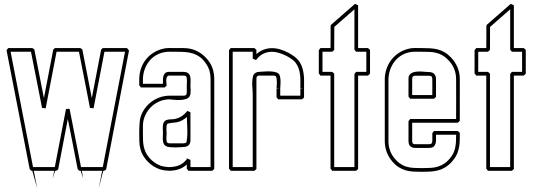

<svg xmlns="http://www.w3.org/2000/svg" viewBox="-20 -894 2841 1016"><path d="M161.6 -632.8Q174.3 -567.9 187 -503.9Q199.7 -439.9 212.4 -375Q225.1 -439.5 237.1 -503.2Q249 -566.9 261.7 -631.3Q264.2 -633.8 266.1 -635.5Q268.1 -637.2 270.5 -639.6H405.3Q407.7 -637.7 410.4 -636.2Q413.1 -634.8 415.5 -632.8Q428.2 -567.9 440.7 -503.9Q453.1 -439.9 465.8 -375Q478.5 -439.5 490.5 -503.2Q502.4 -566.9 515.1 -631.3Q517.6 -633.8 519.5 -635.5Q521.5 -637.2 523.9 -639.6H652.3L662.6 -626.5Q631.8 -468.3 602.1 -311.8Q572.3 -155.3 541.5 3.4Q539.1 4.9 536.4 6.3Q533.7 7.8 531.2 9.8H526.4Q520.5 32.7 514.6 55.4Q508.8 78.1 502.9 101.6Q507.3 78.1 511.7 55.4Q516.1 32.7 520.5 9.8H412.6Q415 19.5 416.5 29.5Q418 39.6 420.4 49.3Q416.5 39.6 413.3 29.5Q410.2 19.5 406.7 9.8H399.9Q397.5 7.3 395.5 5.6Q393.6 3.9 391.1 1.5Q378.4 -65.4 365.2 -131.6Q352.1 -197.8 338.9 -264.6L287.6 3.4Q285.2 4.9 282.5 6.3Q279.8 7.8 277.3 9.8H271.5Q268.1 20 265.1 30.3Q262.2 40.5 258.8 50.8L266.6 9.8H158.7L176.8 102.1Q169.9 78.6 163.6 55.7Q157.2 32.7 150.9 9.8H146Q143.6 7.3 141.6 5.6Q139.6 3.9 137.2 1.5Q106.4 -156.7 75.9 -313.5Q45.4 -470.2 14.6 -628.4Q17.1 -630.9 19 -633.8Q21 -636.7 23.4 -639.6H151.4ZM202.6 -322.8Q173.3 -470.7 144 -620.1H36.1L154.8 -9.8H270L329.1 -316.9L348.1 -318.4Q363.3 -240.7 378.4 -163.8Q393.6 -86.9 408.7 -9.8H523.9Q553.2 -163.6 582.5 -314.9Q611.8 -466.3 641.6 -620.1H532.7Q518.6 -544.9 503.9 -470.7Q489.3 -396.5 475.1 -320.8Q470.2 -321.8 465.6 -322Q460.9 -322.3 456.1 -322.8Q441.9 -397.5 427.2 -471.4Q412.6 -545.4 397.9 -620.1H279.3Q265.1 -544.9 250.5 -470.7Q235.8 -396.5 221.7 -320.8Q216.8 -321.8 212.2 -322Q207.5 -322.3 202.6 -322.8Z M716.8 -479.5Q717.8 -507.8 726.6 -532.7Q735.4 -557.6 750.7 -577.6Q766.1 -597.7 788.1 -612.3Q810.1 -627 837.4 -634.8Q855.5 -640.1 875.5 -639.9Q895.5 -639.6 913.6 -639.6Q932.1 -639.6 951.9 -639.6Q971.7 -639.6 990.2 -635.3Q1021 -627.9 1046.9 -608.6Q1072.8 -589.4 1089.8 -563Q1102.1 -543.9 1107.9 -522.2Q1113.8 -500.5 1113.8 -478V0Q1111.3 2.4 1108.6 4.9Q1106 7.3 1103 9.8H977.1Q974.6 6.8 972.7 3.9Q970.7 1 968.3 -1.5V-23.4Q949.2 -6.3 927.5 1.2Q905.8 8.8 876.5 9.8Q863.8 9.3 851.1 7.6Q838.4 5.9 826.2 2Q808.6 -3.9 792.2 -14.2Q775.9 -24.4 762.5 -38.1Q749 -51.8 738.8 -68.4Q728.5 -85 723.6 -103Q717.8 -125 717.3 -146.2Q716.8 -167.5 716.8 -189.9Q716.8 -219.2 718.8 -245.8Q720.7 -272.5 733.4 -298.8Q742.2 -315.9 754.6 -330.6Q767.1 -345.2 782.5 -356.4Q797.9 -367.7 815.7 -375.2Q833.5 -382.8 852.1 -385.7Q859.4 -386.7 864.5 -387.2Q869.6 -387.7 876.5 -387.7H951.2Q960.9 -387.7 964.6 -391.8Q968.3 -396 968.3 -405.3Q968.8 -415 968.5 -424.1Q968.3 -433.1 968.3 -442.4Q968.3 -445.8 968.8 -452.1Q969.2 -458.5 969.2 -465.6Q969.2 -472.7 968.3 -479.5Q967.3 -486.3 964.4 -490.7Q959 -494.1 951.2 -494.1H877Q867.7 -494.1 864 -487.8Q860.4 -481.4 859.9 -472.7Q859.4 -463.9 860.6 -454.8Q861.8 -445.8 861.8 -440.9Q859.4 -438.5 856.7 -436Q854 -433.6 851.1 -431.2H725.6Q723.1 -434.1 721.2 -437Q719.2 -439.9 716.8 -442.4ZM736.3 -450.7H842.3Q842.3 -461.4 842.3 -472.4Q842.3 -483.4 845 -492.7Q847.7 -502 854.7 -507.8Q861.8 -513.7 876.5 -513.7H951.2Q958.5 -513.7 966.3 -511.5Q974.1 -509.3 979.5 -503.4Q984.4 -497.6 986.3 -489.5Q988.3 -481.4 988.5 -472.7Q988.8 -463.9 988.3 -455.6Q987.8 -447.3 987.8 -440.9Q987.8 -437 988.3 -430.4Q988.8 -423.8 988.8 -416Q988.8 -408.2 988 -400.4Q987.3 -392.6 984.9 -387.2Q979 -374.5 963.9 -369.9Q948.7 -365.2 931.4 -364.7Q914.1 -364.3 898.4 -366.2Q882.8 -368.2 876.5 -368.2Q874 -368.2 871.3 -368.2Q868.7 -368.2 865.7 -367.7Q840.3 -365.7 817.6 -354.7Q794.9 -343.8 777.8 -326.4Q760.7 -309.1 749.8 -286.4Q738.8 -263.7 736.8 -238.3Q736.3 -233.4 736.3 -225.6Q736.3 -217.8 736.3 -210Q736.3 -202.1 736.3 -196Q736.3 -189.9 736.3 -188.5Q736.3 -169.4 736.8 -152.6Q737.3 -135.7 740.5 -119.9Q743.7 -104 750.5 -89.1Q757.3 -74.2 770 -59.1Q782.2 -44.9 798.3 -33.7Q814.5 -22.5 832.5 -16.1Q840.8 -13.7 849.1 -12.5Q857.4 -11.2 865.7 -10.3Q867.7 -9.8 872.6 -9.8H876.5Q906.7 -10.7 928.2 -19.5Q949.7 -28.3 968.3 -51.3V-57.6Q970.2 -55.7 971.7 -54.7Q975.6 -52.7 979.7 -51.3Q983.9 -49.8 987.8 -47.9V-9.8H1094.2V-240.2Q1094.2 -299.3 1094.5 -358.2Q1094.7 -417 1094.2 -476.1Q1094.2 -496.6 1089.4 -515.9Q1084.5 -535.2 1073.2 -552.2Q1058.6 -576.2 1041.3 -589.6Q1023.9 -603 1004.2 -609.9Q984.4 -616.7 961.7 -618.4Q939 -620.1 913.6 -620.1Q896.5 -620.1 878.7 -620.4Q860.8 -620.6 843.8 -616.7Q818.8 -610.8 799.3 -597.7Q779.8 -584.5 766.1 -565.9Q752.4 -547.4 744.9 -524.9Q737.3 -502.4 736.3 -478ZM987.8 -299.8V-151.9Q987.8 -143.1 984.9 -135.3Q980 -125 971.2 -120.6Q962.4 -116.2 951.2 -116.2Q949.7 -116.2 937.7 -115.2Q925.8 -114.3 910.9 -114Q896 -113.8 880.9 -115Q865.7 -116.2 857.4 -121.1Q849.1 -126 845.7 -134.8Q842.3 -143.6 841.6 -153.3Q840.8 -163.1 841.6 -173.1Q842.3 -183.1 842.3 -189.9Q842.3 -195.3 841.8 -202.6Q841.3 -210 841.3 -218Q841.3 -226.1 842.5 -233.6Q843.8 -241.2 847.2 -247.1Q851.1 -254.4 857.7 -257.3Q864.3 -260.3 871.8 -261.5Q879.4 -262.7 887.2 -262.7Q895 -262.7 901.4 -263.7Q923.8 -267.6 940.7 -278.6Q957.5 -289.6 971.2 -307.1ZM967.3 -144.5Q972.7 -176.3 971.2 -209.2Q969.7 -242.2 968.8 -274.9Q957.5 -264.6 944.6 -257.6Q931.6 -250.5 916.5 -247.1Q913.6 -246.1 905.5 -245.6Q897.5 -245.1 888.7 -243.9Q879.9 -242.7 872.8 -241.2Q865.7 -239.7 864.3 -237.3Q861.8 -232.9 861.1 -224.9Q860.4 -216.8 860.6 -208.7Q860.8 -200.7 861.3 -194.6Q861.8 -188.5 861.8 -188.5Q861.8 -185.5 861.1 -178.2Q860.4 -170.9 860.4 -162.8Q860.4 -154.8 861.6 -147.7Q862.8 -140.6 866.7 -138.2Q869.1 -136.7 871.8 -136.2Q874.5 -135.7 877 -135.7H951.2Q956.1 -135.7 961.2 -137.2Q966.3 -138.7 967.3 -144.5Z M1578.1 -368.2H1452.1Q1449.7 -371.1 1447.8 -374Q1445.8 -377 1443.4 -379.4V-426.8Q1446.8 -426.8 1450.2 -427Q1453.6 -427.2 1457 -427.7Q1453.6 -428.2 1450.2 -428.5Q1446.8 -428.7 1443.4 -428.7Q1443.4 -430.7 1444.1 -438.5Q1444.8 -446.3 1445.1 -456.1Q1445.3 -465.8 1444.1 -475.6Q1442.9 -485.4 1439.5 -490.7Q1434.1 -494.1 1426.3 -494.1H1352.1Q1336.9 -494.1 1336.9 -478V0Q1334.5 2.4 1331.8 4.9Q1329.1 7.3 1326.2 9.8H1200.7Q1198.2 6.8 1196.3 3.9Q1194.3 1 1191.9 -1.5V-628.4Q1194.3 -630.9 1196.3 -633.8Q1198.2 -636.7 1200.7 -639.6H1326.2Q1329.1 -637.2 1331.8 -634.8Q1334.5 -632.3 1336.9 -629.9V-607.9Q1356 -624.5 1376.7 -631.8Q1397.5 -639.2 1419.2 -639.2Q1440.9 -639.2 1462.6 -632.6Q1484.4 -626 1505.4 -615.2Q1522.9 -606 1539.1 -593.8Q1555.2 -581.5 1566.4 -564.5Q1576.2 -548.8 1580.8 -532.2Q1585.4 -515.6 1587.4 -498.3Q1589.4 -481 1589.1 -463.4Q1588.9 -445.8 1588.9 -428.2V-377.9ZM1462.9 -387.7H1569.3V-426.8Q1572.8 -426.8 1576.4 -427Q1580.1 -427.2 1584 -427.7Q1580.1 -427.7 1576.4 -428Q1572.8 -428.2 1569.3 -428.7Q1569.3 -444.3 1569.6 -460.7Q1569.8 -477.1 1568.4 -493.2Q1566.9 -509.3 1562.7 -524.4Q1558.6 -539.6 1549.8 -553.7Q1540.5 -568.8 1526.1 -579.3Q1511.7 -589.8 1496.1 -598.1Q1474.6 -608.9 1452.9 -615Q1431.2 -621.1 1410.2 -619.6Q1389.2 -618.2 1369.9 -607.9Q1350.6 -597.7 1335 -576.2L1317.4 -583.5V-620.1H1211.4V-9.8H1317.4V-383.3Q1317.4 -409.7 1315.2 -436.3Q1313 -462.9 1318.4 -488.8Q1320.8 -501 1330.3 -507.3Q1339.8 -513.7 1351.6 -513.7Q1355 -513.7 1367.9 -514.9Q1380.9 -516.1 1396.7 -516.4Q1412.6 -516.6 1428 -514.4Q1443.4 -512.2 1452.1 -505.9Q1459.5 -500 1461.9 -488.5Q1464.4 -477.1 1464.6 -464.8Q1464.8 -452.6 1463.9 -441.9Q1462.9 -431.2 1462.9 -427.2Z M1675.8 -639.6H1729Q1729.5 -668.9 1729.5 -698.5Q1729.5 -728 1729.5 -757.3L1732.4 -763.2Q1764.2 -791 1795.4 -818.4Q1826.7 -845.7 1858.4 -873.5Q1862.8 -871.6 1866.9 -869.9Q1871.1 -868.2 1875 -866.2V-639.6H1927.2Q1930.2 -637.2 1932.9 -634.8Q1935.5 -632.3 1938 -629.9V-503.9Q1935.5 -501.5 1932.9 -499Q1930.2 -496.6 1927.2 -494.1H1875V0Q1872.6 2.4 1869.9 4.9Q1867.2 7.3 1864.3 9.8H1737.8Q1735.4 6.8 1733.4 3.9Q1731.4 1 1729 -1.5V-494.1H1675.8Q1673.3 -497.1 1671.4 -500Q1669.4 -502.9 1667 -505.4V-628.4ZM1686.5 -620.1V-513.7H1737.8Q1740.7 -511.2 1743.4 -508.8Q1746.1 -506.3 1748.5 -503.9V-9.8H1855.5V-502.4Q1857.9 -504.9 1859.9 -507.8Q1861.8 -510.7 1864.3 -513.7H1918.5V-620.1H1864.3Q1861.8 -623 1859.9 -626Q1857.9 -628.9 1855.5 -631.3V-844.7Q1828.6 -821.3 1802.2 -798.1Q1775.9 -774.9 1749 -751.5Q1749 -720.7 1748.8 -690.7Q1748.5 -660.6 1748.5 -629.9Q1746.1 -627.4 1743.4 -625Q1740.7 -622.6 1737.8 -620.1Z M2016.1 -478Q2017.1 -506.3 2025.9 -531.2Q2034.7 -556.2 2050.3 -576.7Q2065.9 -597.2 2087.6 -612.1Q2109.4 -627 2136.7 -634.8Q2154.8 -640.1 2174.8 -639.9Q2194.8 -639.6 2212.9 -639.6Q2236.3 -639.6 2256.6 -638.4Q2276.9 -637.2 2295.7 -632.6Q2314.5 -627.9 2331.8 -617.9Q2349.1 -607.9 2366.2 -590.3Q2388.7 -566.9 2400.9 -537.8Q2413.1 -508.8 2413.1 -476.6V-254.4Q2410.6 -252 2408 -249.5Q2405.3 -247.1 2402.3 -244.6H2161.1V-147.5Q2161.1 -142.1 2163.6 -135.7Q2166.5 -132.8 2169.4 -131.8Q2172.4 -130.9 2176.3 -130.9H2250.5Q2260.3 -130.9 2263.9 -135.3Q2267.6 -139.6 2267.6 -148.9Q2268.1 -159.2 2267.8 -169.2Q2267.6 -179.2 2267.6 -189.5Q2270 -191.9 2272 -194.8Q2273.9 -197.8 2276.4 -200.7H2402.3Q2405.3 -198.2 2408 -195.8Q2410.6 -193.4 2413.1 -190.9Q2413.1 -172.4 2412.8 -154.1Q2412.6 -135.7 2409.7 -118.2Q2406.7 -100.6 2400.4 -83.7Q2394 -66.9 2382.3 -51.8Q2364.3 -28.3 2345.9 -15.1Q2327.6 -2 2307.1 4.9Q2286.6 11.7 2263.4 13.4Q2240.2 15.1 2212.9 15.1Q2188.5 15.1 2167 13.9Q2145.5 12.7 2126.2 7.1Q2106.9 1.5 2089.1 -9.8Q2071.3 -21 2054.7 -41Q2016.1 -87.4 2016.1 -148.9ZM2035.6 -147.5Q2035.6 -124.5 2042 -103.3Q2048.3 -82 2062 -63.5Q2077.6 -42.5 2094 -30.5Q2110.4 -18.6 2128.7 -12.7Q2147 -6.8 2167.7 -5.6Q2188.5 -4.4 2212.9 -4.4Q2238.3 -4.4 2259.3 -5.6Q2280.3 -6.8 2298.8 -12.7Q2317.4 -18.6 2334 -30.3Q2350.6 -42 2366.7 -63.5Q2377 -76.7 2382.3 -90.8Q2387.7 -105 2390.1 -119.9Q2392.6 -134.8 2393.1 -150.1Q2393.6 -165.5 2393.6 -181.2H2287.1Q2287.1 -169.4 2287.4 -157Q2287.6 -144.5 2284.9 -134.5Q2282.2 -124.5 2274.4 -117.9Q2266.6 -111.3 2250.5 -111.3H2175.8Q2159.2 -111.3 2148.4 -123Q2144 -128.4 2142.8 -135.5Q2141.6 -142.6 2141.6 -148.9V-252.9Q2144 -255.4 2146 -258.3Q2147.9 -261.2 2150.4 -264.2H2393.6Q2393.6 -317.4 2393.8 -369.4Q2394 -421.4 2393.6 -474.6Q2393.6 -534.2 2351.6 -577.1Q2335.9 -593.3 2320.3 -601.8Q2304.7 -610.4 2287.8 -614.5Q2271 -618.7 2252.4 -619.4Q2233.9 -620.1 2212.9 -620.1Q2195.8 -620.1 2178 -620.4Q2160.2 -620.6 2143.1 -616.7Q2118.2 -610.8 2098.6 -597.4Q2079.1 -584 2065.4 -565.2Q2051.8 -546.4 2044.2 -523.7Q2036.6 -501 2035.6 -476.6ZM2141.6 -382.8V-478Q2141.6 -491.2 2147.9 -499Q2154.3 -506.8 2164.3 -510.5Q2174.3 -514.2 2186.5 -515.1Q2198.7 -516.1 2210.7 -515.4Q2222.7 -514.6 2233.2 -513.7Q2243.7 -512.7 2250.5 -512.7Q2260.7 -512.7 2269 -509Q2277.3 -505.4 2282.7 -496.1Q2287.1 -487.3 2287.1 -476.6V-381.3Q2284.7 -378.9 2282 -376.5Q2279.3 -374 2276.4 -371.6H2150.4ZM2161.1 -391.1H2267.6Q2267.6 -412.1 2267.8 -432.9Q2268.1 -453.6 2267.6 -474.6Q2267.6 -479 2266.8 -482.4Q2266.1 -485.8 2263.7 -489.7Q2258.3 -493.2 2250.5 -493.2H2176.3Q2161.1 -493.2 2161.1 -476.6Z M2500 -639.6H2553.2Q2553.7 -668.9 2553.7 -698.5Q2553.7 -728 2553.7 -757.3L2556.6 -763.2Q2588.4 -791 2619.6 -818.4Q2650.9 -845.7 2682.6 -873.5Q2687 -871.6 2691.2 -869.9Q2695.3 -868.2 2699.2 -866.2V-639.6H2751.5Q2754.4 -637.2 2757.1 -634.8Q2759.8 -632.3 2762.2 -629.9V-503.9Q2759.8 -501.5 2757.1 -499Q2754.4 -496.6 2751.5 -494.1H2699.2V0Q2696.8 2.4 2694.1 4.9Q2691.4 7.3 2688.5 9.8H2562Q2559.6 6.8 2557.6 3.9Q2555.7 1 2553.2 -1.5V-494.1H2500Q2497.6 -497.1 2495.6 -500Q2493.7 -502.9 2491.2 -505.4V-628.4ZM2510.7 -620.1V-513.7H2562Q2564.9 -511.2 2567.6 -508.8Q2570.3 -506.3 2572.8 -503.9V-9.8H2679.7V-502.4Q2682.1 -504.9 2684.1 -507.8Q2686 -510.7 2688.5 -513.7H2742.7V-620.1H2688.5Q2686 -623 2684.1 -626Q2682.1 -628.9 2679.7 -631.3V-844.7Q2652.8 -821.3 2626.5 -798.1Q2600.1 -774.9 2573.2 -751.5Q2573.2 -720.7 2573 -690.7Q2572.8 -660.6 2572.8 -629.9Q2570.3 -627.4 2567.6 -625Q2564.9 -622.6 2562 -620.1Z"/></svg>

Font: Preussische VI 9 Linie
Style: Regular
Weight: 400
Designer: Peter Wiegel
Foundry: Peter Wiegel
Version: Version 1.000 2009 initial release